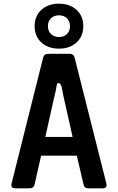

<svg xmlns="http://www.w3.org/2000/svg" viewBox="-20 -1022 640 1042"><path d="M64 0Q36 0 43 -27L214 -709Q219 -730 241 -730H358Q380 -730 385 -709L557 -27Q564 0 536 0H459Q437 0 433 -22L397 -177H203L168 -22Q163 0 141 0ZM226 -279H374L330 -475Q325 -496 321.5 -514Q318 -532 315 -548Q311 -566 301 -570.5Q291 -575 288 -560Q285 -541 280.5 -520Q276 -499 270 -476ZM300 -758Q241 -758 204.5 -791.5Q168 -825 168 -880Q168 -935 204.5 -968.5Q241 -1002 300 -1002Q359 -1002 395.5 -968.5Q432 -935 432 -880Q432 -825 395.5 -791.5Q359 -758 300 -758ZM300 -821Q327 -821 343.5 -837.5Q360 -854 360 -880Q360 -906 343.5 -922.5Q327 -939 300 -939Q273 -939 256.5 -922.5Q240 -906 240 -880Q240 -854 256.5 -837.5Q273 -821 300 -821Z"/></svg>

Font: Pitagon Sans Mono
Style: Bold
Weight: 700
Monospace: yes
Designer: Travis Tran
Foundry: Pitagon
Version: Version 1.001; ttfautohint (v1.8.4.7-5d5b);gftools[0.9.26]